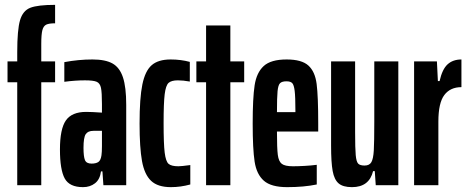

<svg xmlns="http://www.w3.org/2000/svg" viewBox="-20 -763 1926 791"><path d="M51 -424H11V-510H51V-548Q51 -640 62.5 -679.5Q74 -719 105 -731Q136 -743 207 -743V-667Q182 -667 170.5 -661.5Q159 -656 154.5 -638.5Q150 -621 150 -582V-510H207V-424H150V0H51Z M227 -147Q227 -232 251.5 -267Q276 -302 335 -302Q358 -302 400 -299V-334Q400 -382 396 -401Q392 -420 378.5 -426Q365 -432 330 -432Q290 -432 245 -426V-507Q303 -518 361 -518Q414 -518 443.5 -501.5Q473 -485 486.5 -444.5Q500 -404 500 -331V0H406L402 -57H396Q392 -24 371.5 -8Q351 8 322 8Q266 8 246.5 -28Q227 -64 227 -147ZM398 -123Q400 -136 400 -161V-192V-224H365Q342 -224 333 -210Q324 -196 324 -154Q324 -118 330 -103.5Q336 -89 357 -89Q375 -89 385 -95.5Q395 -102 398 -123Z M555 -254Q555 -359 566.5 -415Q578 -471 605 -494.5Q632 -518 683 -518Q725 -518 762 -508V-427Q735 -432 713 -432Q686 -432 674.5 -421.5Q663 -411 658.5 -375Q654 -339 654 -256Q654 -170 658.5 -134Q663 -98 674.5 -88Q686 -78 715 -78Q727 -78 764 -83V-3Q724 8 684 8Q630 8 602.5 -18Q575 -44 565 -99.5Q555 -155 555 -254Z M829 0V-424H789V-510H829V-658H929V-510H986V-424H929V0Z M1291 -221H1121Q1121 -152 1124.5 -125Q1128 -98 1141 -88Q1154 -78 1187 -78Q1207 -78 1234.5 -79.5Q1262 -81 1285 -84V-3Q1232 8 1163 8Q1097 8 1067 -18.5Q1037 -45 1029 -97Q1021 -149 1021 -254Q1021 -359 1029 -411.5Q1037 -464 1066.5 -491Q1096 -518 1161 -518Q1223 -518 1250.5 -493Q1278 -468 1284.5 -417Q1291 -366 1291 -254ZM1121 -301H1197V-308Q1197 -364 1194 -388.5Q1191 -413 1184 -420.5Q1177 -428 1160 -428Q1142 -428 1134 -420.5Q1126 -413 1123.5 -387.5Q1121 -362 1121 -301Z M1344 -163V-510H1443V-219Q1443 -151 1445.5 -124Q1448 -97 1455.5 -89Q1463 -81 1482 -81Q1502 -81 1510 -95Q1518 -109 1520 -143.5Q1522 -178 1522 -262V-510H1621V0H1528L1524 -58H1517Q1501 8 1430 8Q1393 8 1375 -7.5Q1357 -23 1350.5 -58.5Q1344 -94 1344 -163Z M1686 -510H1780L1784 -429H1791Q1802 -478 1824 -498Q1846 -518 1881 -518V-404Q1835 -404 1810.5 -371.5Q1786 -339 1786 -262V0H1686Z"/></svg>

Font: Saira Ultra Condensed
Style: Bold
Weight: 700
Width: 1
Designer: Hector Gatti with collaboration of the Omnibus-Type team
Foundry: Omnibus-Type
Version: Version 1.001; ttfautohint (v1.8)